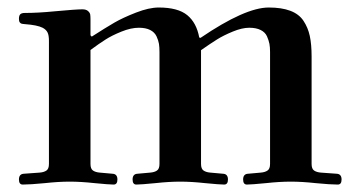

<svg xmlns="http://www.w3.org/2000/svg" viewBox="-20 -493 965 519"><path d="M31.2 -7.8Q31.2 -22.9 44.9 -23.4L86.9 -26.4Q98.6 -27.3 105.5 -32Q112.3 -36.6 112.3 -49.8V-382.8Q112.3 -397.9 108.4 -405.5Q104.5 -413.1 95.2 -418Q80.6 -425.3 47.9 -427.7Q41 -428.2 38.3 -429Q35.6 -429.7 33.4 -432.6Q31.2 -435.5 31.2 -441.9Q31.2 -450.7 34.7 -454.3Q38.1 -458 47.4 -458Q82.5 -458 127.4 -462.4Q185.5 -467.8 202.6 -467.8Q212.9 -467.8 218 -463.1Q223.1 -458.5 223.9 -453.6Q224.6 -448.7 224.6 -439.9V-397.5L228 -394Q266.1 -418.5 289.3 -431.9Q312.5 -445.3 347.7 -459Q382.8 -472.7 409.2 -472.7Q460.9 -472.7 486.1 -452.1Q511.2 -431.6 518.6 -391.6L522 -390.6Q642.6 -472.7 706.5 -472.7Q741.2 -472.7 764.6 -463.9Q788.1 -455.1 800.3 -436.8Q812.5 -418.5 817.4 -395.8Q822.3 -373 822.3 -340.3V-49.8Q822.3 -36.6 829.1 -32Q835.9 -27.3 847.7 -26.4L889.6 -23.4Q903.3 -22.9 903.3 -7.8Q903.3 5.9 893.1 5.9Q873 5.9 833 2Q796.4 -2 766.1 -2Q735.8 -2 699.2 2Q659.2 5.9 647.5 5.9Q637.2 5.9 637.2 -7.8Q637.2 -22.9 650.9 -23.4L684.6 -26.4Q696.3 -27.3 703.1 -32Q710 -36.6 710 -49.8V-352.5Q710 -365.2 708.3 -374.5Q706.5 -383.8 701.7 -394.8Q696.8 -405.8 684.6 -411.9Q672.4 -418 653.8 -418Q634.3 -418 608.9 -407.5Q583.5 -397 566.4 -386.2Q549.3 -375.5 523.4 -357.4V-49.8Q523.4 -36.6 530.3 -32Q537.1 -27.3 548.8 -26.4L582.5 -23.4Q596.2 -22.9 596.2 -7.8Q596.2 5.9 585.9 5.9Q574.2 5.9 534.2 2Q497.6 -2 467.3 -2Q437 -2 400.4 2Q360.4 5.9 348.6 5.9Q338.4 5.9 338.4 -7.8Q338.4 -22.9 352.1 -23.4L385.7 -26.4Q397.5 -27.3 404.3 -32Q411.1 -36.6 411.1 -49.8V-352.5Q411.1 -365.2 409.7 -374.5Q408.2 -383.8 403.1 -394.8Q397.9 -405.8 386 -411.9Q374 -418 355.5 -418Q334 -418 308.1 -407.5Q282.2 -397 265.4 -386.2Q248.5 -375.5 224.6 -357.9V-49.8Q224.6 -36.6 231.4 -32Q238.3 -27.3 250 -26.4L283.7 -23.4Q297.4 -22.9 297.4 -7.8Q297.4 5.9 287.1 5.9Q275.4 5.9 235.4 2Q198.7 -2 168.5 -2Q138.2 -2 101.6 2Q61.5 5.9 41.5 5.9Q31.2 5.9 31.2 -7.8Z"/></svg>

Font: Monomachus
Style: Medium
Weight: 500
Designer: Alexey Kryukov
Version: Version 1.0